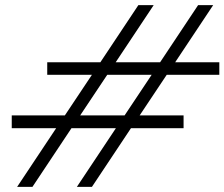

<svg xmlns="http://www.w3.org/2000/svg" viewBox="-20 -732 879 752"><path d="M756 -712 607 -488H433L582 -712H522L373 -488H165V-439H340L234 -280H26V-230H200L47 0H107L260 -230H434L281 0H340L493 -230H699V-280H527L633 -439H839V-488H666L815 -712ZM294 -280 400 -439H574L468 -280Z"/></svg>

Font: Nyght Serif Bold Italic
Style: Regular
Weight: 700
Italic angle: -16°
Designer: Maksym Kobuzan
Version: Version 0.410;Glyphs 3.1.2 (3151)